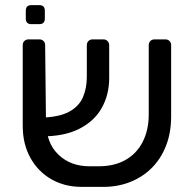

<svg xmlns="http://www.w3.org/2000/svg" viewBox="-20 -725 752 751"><path d="M361.4 -74.6Q425.7 -73.8 470.5 -99.1Q515.2 -124.4 538.5 -170.8Q561.8 -217.1 561.8 -276.9V-548.3Q561.8 -558.4 568.2 -564.7Q574.6 -571 584.7 -571H626.5Q636.7 -571 643.1 -564.6Q649.4 -558.3 649.4 -548.1V-270.2Q649.4 -205.9 629.2 -154.4Q609 -102.9 572.1 -66.6Q535.2 -30.4 484.7 -11.4Q434.1 7.6 373.1 5.9H298.1Q233.1 5.9 181 -23.8Q128.9 -53.6 98.9 -107.6Q68.9 -161.6 68.9 -233.3V-548.1Q68.9 -558.3 75.3 -564.6Q81.7 -571 91.9 -571H133.6Q143.8 -571 150.2 -564.7Q156.6 -558.4 156.6 -548.3L159.8 -252.9Q159.8 -166.9 207.9 -120.7Q255.9 -74.6 329.6 -74.6ZM139.3 -191.6 137.1 -264.7Q210.6 -266.4 250 -287.8Q289.4 -309.2 304.5 -345Q319.6 -380.7 319.6 -423.9V-547.7Q319.6 -558.3 326 -564.6Q332.4 -571 342.6 -571H384.1Q394.3 -571 400.7 -564.4Q407.1 -557.9 407.1 -547.7V-419.8Q407.1 -354.7 378 -302.8Q349 -251 289.6 -220.9Q230.2 -190.8 139.3 -191.6ZM102.9 -630.5Q80.9 -630.5 80.9 -652.5V-683Q80.9 -705 102.9 -705H133.4Q155.4 -705 155.4 -683V-652.5Q155.4 -630.5 133.4 -630.5Z"/></svg>

Font: Rubik Light
Style: Regular
Weight: 300
Designer: Hubert and Fischer
Foundry: Hubert and Fischer
Version: Version 2.300;gftools[0.9.30]